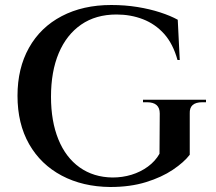

<svg xmlns="http://www.w3.org/2000/svg" viewBox="-20 -734 864 768"><path d="M739 -280V-115Q716 -85 671.5 -55Q627 -25 564 -5.5Q501 14 421 14Q311 13 227 -31.5Q143 -76 96.5 -157.5Q50 -239 50 -351Q50 -461 96 -543Q142 -625 227 -669.5Q312 -714 425 -714Q480 -714 529.5 -706Q579 -698 620.5 -684.5Q662 -671 691 -655L699 -494H690Q672 -559 636.5 -598.5Q601 -638 552 -657Q503 -676 446 -676Q363 -676 304.5 -635.5Q246 -595 215 -521.5Q184 -448 184 -347Q184 -249 213.5 -176.5Q243 -104 298.5 -64.5Q354 -25 430 -24Q470 -24 506 -35Q542 -46 571.5 -67.5Q601 -89 618 -119L619 -280Q619 -325 568 -325H552V-335H804V-325H789Q737 -325 739 -280Z"/></svg>

Font: Cinzel SemiBold
Style: Regular
Weight: 600
Designer: Natanael Gama
Version: Version 2.000